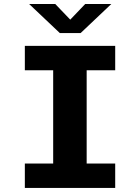

<svg xmlns="http://www.w3.org/2000/svg" viewBox="-20 -926 690 946"><path d="M102.4 0V-120.3H242V-579.7H102.4V-700H547.6V-579.7H407V-120.3H547.6V0ZM123.4 -906.4H252.1L326.1 -829.2L399.9 -906.4H528.6L377.2 -763.1H274.8Z"/></svg>

Font: Trispace Thin
Style: Regular
Weight: 100
Designer: Tyler Finck
Foundry: Etcetera Type Company
Version: Version 1.210